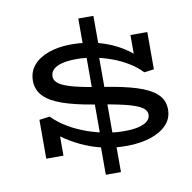

<svg xmlns="http://www.w3.org/2000/svg" viewBox="-95 -858 1102 1100"><g transform="rotate(-10 456.0 -308.5)"><path d="M585 4Q521 5 460 -7Q399 -19 343 -42.5Q287 -66 239 -97.5Q191 -129 152 -167L212 -161V-4H112V-230L173 -238Q212 -198 263 -168.5Q314 -139 370 -119.5Q426 -100 481.5 -90.5Q537 -81 584 -82Q630 -82 663.5 -90Q697 -98 715 -113.5Q733 -129 733 -151Q733 -179 701.5 -197Q670 -215 604.5 -230.5Q539 -246 436 -262Q327 -280 255.5 -305Q184 -330 149 -367Q114 -404 114 -456Q114 -509 145.5 -546Q177 -583 234 -603.5Q291 -624 368 -624Q451 -624 524 -604Q597 -584 657.5 -547Q718 -510 761 -459L710 -464V-618H808V-401L751 -394Q719 -428 675 -454.5Q631 -481 581.5 -499Q532 -517 480.5 -526.5Q429 -536 382 -536Q332 -536 298 -527.5Q264 -519 246.5 -502.5Q229 -486 229 -461Q229 -435 256.5 -416.5Q284 -398 346 -382.5Q408 -367 512 -351Q622 -334 696.5 -310.5Q771 -287 809.5 -251.5Q848 -216 848 -161Q848 -109 813.5 -72.5Q779 -36 720 -16.5Q661 3 585 4ZM432 146V-63L440 -80V-557L432 -574V-763H520V-574L511 -559V-80L520 -64V146Z"/></g></svg>

Font: BioRhyme SemiExpanded Medium
Style: Regular
Weight: 500
Width: 6
Designer: Aoife Mooney
Foundry: Aoife Mooney Type
Version: Version 1.600;gftools[0.9.33]